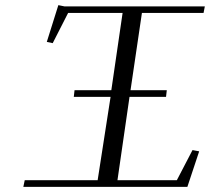

<svg xmlns="http://www.w3.org/2000/svg" viewBox="-20 -727 817 747"><path d="M70.8 0 76.2 -25.9H359.9L410.2 -350.1H267.1L270 -376H413.1L457 -676.8H245.1L185.1 -559.1L162.1 -564L207 -707L231 -702.1H776.9L772 -676.8H532.2L487.8 -376H628.9L626 -350.1H483.9L437 -25.9H668L729 -143.1L754.9 -138.2L709 0Z"/></svg>

Font: Dehuti
Style: Italic
Weight: 400
Version: Version 1.2